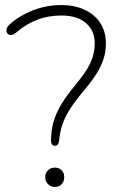

<svg xmlns="http://www.w3.org/2000/svg" viewBox="-20 -733 469 756"><path d="M196 -159Q189 -159 185 -164Q181 -169 181 -179Q181 -217 190 -250.5Q199 -284 219.5 -319Q240 -354 275 -396Q304 -431 321 -458Q338 -485 345.5 -510.5Q353 -536 353 -563Q353 -613 318 -642.5Q283 -672 222 -672Q170 -672 126 -655Q82 -638 44 -605Q35 -597 27 -595.5Q19 -594 13.5 -597.5Q8 -601 6 -607.5Q4 -614 7 -622Q10 -630 18 -637Q56 -671 109 -692Q162 -713 221 -713Q274 -713 313.5 -694.5Q353 -676 375 -642Q397 -608 397 -563Q397 -531 388 -502Q379 -473 359.5 -442Q340 -411 306 -371Q275 -334 255 -302.5Q235 -271 225.5 -242Q216 -213 213 -181Q212 -171 208 -165Q204 -159 196 -159ZM196 3Q180 3 169 -8Q158 -19 158 -35Q158 -52 169 -62.5Q180 -73 196 -73Q213 -73 223 -62.5Q233 -52 233 -35Q233 -19 223 -8Q213 3 196 3Z"/></svg>

Font: Nunito ExtraLight
Style: Regular
Weight: 200
Designer: Vernon Adams
Foundry: Vernon Adams
Version: Version 3.602;April 4, 2023;FontCreator 14.0.0.2856 64-bit